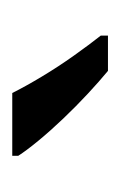

<svg xmlns="http://www.w3.org/2000/svg" viewBox="40 -846 200 321"><g transform="rotate(-90 140.5 -686.0)"><path d="M145 -766Q156 -744 172.5 -716.5Q189 -689 207.5 -663Q226 -637 241 -618V-606H182Q165 -620 144 -639.5Q123 -659 102.5 -680.5Q82 -702 65.5 -722Q49 -742 40 -756V-766Z"/></g></svg>

Font: hextamil15
Style: Book
Weight: 400
Designer: Jelle Bosma - Monotype Design Team
Foundry: Monotype Imaging Inc.
Version: Version 2.003